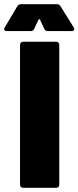

<svg xmlns="http://www.w3.org/2000/svg" viewBox="-66 -900 376 920"><path d="M-33 -751H81C89 -751 95 -755 98 -762L118 -805C120 -809 124 -809 126 -805L146 -762C149 -755 155 -751 163 -751H277C285 -751 290 -755 290 -760C290 -763 289 -766 287 -769L224 -870C220 -877 214 -880 206 -880H35C27 -880 21 -877 17 -870L-43 -769C-45 -766 -46 -763 -46 -760C-46 -754 -41 -751 -33 -751ZM45 0H203C212 0 218 -6 218 -15V-685C218 -694 212 -700 203 -700H45C36 -700 30 -694 30 -685V-15C30 -6 36 0 45 0Z"/></svg>

Font: Barlow Condensed Black
Style: Regular
Weight: 900
Width: 3
Designer: Jeremy Tribby
Foundry: Tribby Type
Version: Version 1.422;hotconv 1.0.109;makeotfexe 2.5.65596